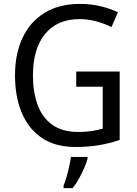

<svg xmlns="http://www.w3.org/2000/svg" viewBox="-20 -744 701 985"><path d="M371 -377H594V-26Q541 -8 486.5 1Q432 10 367 10Q264 10 195.5 -36Q127 -82 92 -164.5Q57 -247 57 -358Q57 -467 95.5 -549.5Q134 -632 208.5 -678Q283 -724 390 -724Q445 -724 494 -712.5Q543 -701 585 -681L552 -605Q516 -623 474 -634.5Q432 -646 388 -646Q274 -646 211.5 -570Q149 -494 149 -357Q149 -273 172.5 -207.5Q196 -142 247.5 -104.5Q299 -67 383 -67Q423 -67 452.5 -72Q482 -77 507 -84V-299H371ZM429 70Q424 91 412 118Q400 145 385 172.5Q370 200 353 221H306V209Q313 192 321 165Q329 138 335 110Q341 82 344 61H429Z"/></svg>

Font: Noto Sans Sinhala SemiCondensed
Style: Regular
Weight: 400
Width: 4
Designer: Jelle Bosma - Monotype Design Team
Foundry: Monotype Imaging Inc.
Version: Version 2.006; ttfautohint (v1.8.4.7-5d5b)